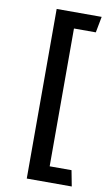

<svg xmlns="http://www.w3.org/2000/svg" viewBox="-89 -741 496 874"><g transform="rotate(10 159.0 -304.0)"><path d="M100 88H308L294 15H193V-622H294L308 -696H100Z"/></g></svg>

Font: Catamaran Medium
Style: Regular
Weight: 500
Designer: Pria Ravichandran
Version: Version 2.000